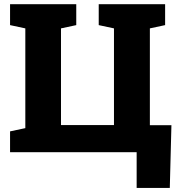

<svg xmlns="http://www.w3.org/2000/svg" viewBox="-20 -731 850 922"><path d="M636.2 171.4V0H28.3V-100.1L101.6 -115.7V-594.7L28.3 -610.4V-710.9H346.2V-610.4L272.9 -594.7V-130.4H527.3V-594.7L454.1 -610.4V-710.9H772.9V-610.4L699.7 -594.7V-129.9H803.2L795.4 171.4Z"/></svg>

Font: Roboto Slab Black
Style: Regular
Weight: 900
Designer: Google
Version: Version 2.000; ttfautohint (v1.8.1.43-b0c9)